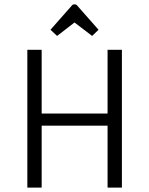

<svg xmlns="http://www.w3.org/2000/svg" viewBox="-20 -851 677 871"><path d="M169 0H104V-625H169ZM468 -625H533V0H468ZM484 -281H153V-336H484ZM239 -688 209 -716 306 -826Q310 -831 314 -831H322Q326 -831 330 -826L427 -716L398 -688L318 -749Z"/></svg>

Font: Changa ExtraLight
Style: Regular
Weight: 250
Designer: Eduardo Rodriguez Tunni
Foundry: Eduardo Rodriguez Tunni
Version: Version 3.002; ttfautohint (v1.8.2)